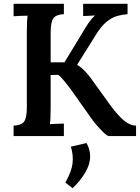

<svg xmlns="http://www.w3.org/2000/svg" viewBox="-20 -720 742 1016"><path d="M52 0V-55Q93 -57 107.5 -76.5Q122 -96 122 -154V-553Q122 -578 123 -601Q124 -624 126 -637Q109 -637 87 -636Q65 -635 52 -634V-700H318V-645Q277 -643 262.5 -623.5Q248 -604 248 -546V-390H321L414 -543Q429 -570 448 -597.5Q467 -625 483 -638Q467 -637 449.5 -636.5Q432 -636 420 -635V-700H655V-645Q626 -643 598.5 -635Q571 -627 542.5 -603.5Q514 -580 485 -532L388 -377Q411 -363 427.5 -345.5Q444 -328 458 -310L564 -163Q603 -110 635 -83Q667 -56 700 -55V0H557Q548 0 530.5 -16.5Q513 -33 493 -56Q473 -79 458 -101L352 -251Q336 -271 319.5 -292Q303 -313 288 -324L248 -323V-149Q248 -122 247 -98.5Q246 -75 244 -63Q261 -64 283 -65Q305 -66 318 -66V0ZM364 276 326 246Q359 187 364 144.5Q369 102 355 56L438 37Q457 71 457 107Q457 149 431.5 192.5Q406 236 364 276Z"/></svg>

Font: Lora SemiBold
Style: Regular
Weight: 600
Designer: Olga Karpushina, Alexei Vanyashin (Cyrillic)
Foundry: Cyreal
Version: Version 3.011; ttfautohint (v1.8.4.7-5d5b)